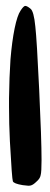

<svg xmlns="http://www.w3.org/2000/svg" viewBox="-20 -708 166 634"><path d="M47.9 -672.9Q56.6 -686.5 62.5 -688.5Q63.5 -688.5 63.5 -688.5Q69.3 -688.5 80.1 -679.7Q91.8 -671.9 96.7 -620.1Q101.6 -577.1 109.4 -412.1Q117.2 -247.1 117.2 -179.7Q117.2 -140.6 114.3 -129.9Q112.3 -118.2 100.6 -108.4Q89.8 -97.7 82 -95.7Q79.1 -94.7 73.2 -94.7Q66.4 -95.7 54.7 -96.7Q25.4 -101.6 22.5 -109.4Q19.5 -116.2 12.7 -241.2Q9.8 -298.8 9.8 -355.5Q9.8 -369.1 9.8 -383.8Q10.7 -454.1 14.6 -511.7Q19.5 -571.3 28.3 -614.3Q37.1 -657.2 47.9 -672.9Z"/></svg>

Font: CillaFHscript
Style: Medium
Weight: 400
Designer: Cecilia Bingert
Version: Version 001.000